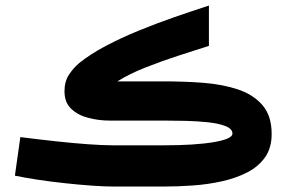

<svg xmlns="http://www.w3.org/2000/svg" viewBox="-20 -685 1051 705"><path d="M580.1 0H399.9Q365.2 0 316.9 -3.4Q268.6 -6.8 216.6 -12.5Q164.6 -18.1 116.7 -25.4Q68.8 -32.7 34.7 -40L54.7 -181.6Q119.6 -173.3 184.3 -166.3Q249 -159.2 304.2 -155.3Q359.4 -151.4 395 -151.4H579.6Q696.3 -151.4 764.9 -163.1Q833.5 -174.8 833.5 -194.3Q833.5 -211.9 808.1 -221.9Q782.7 -231.9 743.4 -236.1Q704.1 -240.2 662.1 -241.2Q620.1 -242.2 586.4 -242.2H383.3Q343.3 -242.2 304.9 -252Q266.6 -261.7 241.7 -285.2Q216.8 -308.6 216.8 -350.1Q216.8 -386.2 233.6 -411.4Q250.5 -436.5 271 -453.6Q311.5 -486.3 367.9 -516.1Q424.3 -545.9 489.3 -572.5Q554.2 -599.1 620.6 -622.1Q687 -645 747.1 -664.6V-516.6Q694.8 -500 633.3 -480Q571.8 -460 513.2 -436.8Q454.6 -413.6 411.1 -386.2H584Q656.7 -386.2 726.8 -380.9Q796.9 -375.5 853.5 -356.7Q910.2 -337.9 943.8 -298.8Q977.5 -259.8 977.5 -192.9Q977.5 -142.1 953.4 -107.7Q929.2 -73.2 887.9 -52Q846.7 -30.8 794.9 -19.3Q743.2 -7.8 687.7 -3.9Q632.3 0 580.1 0Z"/></svg>

Font: Vazirmatn FD Black
Style: Regular
Weight: 900
Designer: Saber Rastikerdar
Foundry: Saber Rastikerdar
Version: Version 33.003